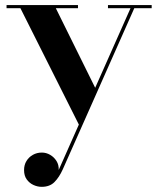

<svg xmlns="http://www.w3.org/2000/svg" viewBox="-20 -480 622 762"><path d="M201.5 -447.5 363.5 -120 297 22.5 61 -447.5H6V-460H289.5V-447.5ZM582 -460V-447.5H513L229 192.5Q215 223.5 196.2 242.5Q177.5 261.5 145.5 261.5Q129 261.5 113 254.2Q97 247 86.2 232.2Q75.5 217.5 75.5 195Q75.5 174.5 85 159Q94.5 143.5 110.5 134.5Q126.5 125.5 146 125.5Q163.5 125.5 179 134.5Q194.5 143.5 204.2 159Q214 174.5 213 194.5L498 -447.5H408.5V-460Z"/></svg>

Font: Bodoni Moda 18pt SemiBold
Style: Regular
Weight: 600
Designer: Owen Earl
Foundry: indestructible type
Version: Version 2.005